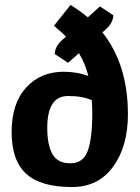

<svg xmlns="http://www.w3.org/2000/svg" viewBox="-20 -748 565 776"><path d="M497 -286Q497 -156 437 -74Q377 8 271 8Q145 8 86 -45.5Q27 -99 27 -214.5Q27 -330 85.5 -394Q144 -458 237 -458Q291 -458 337 -441Q324 -492 299 -533L255 -494L201 -530Q203 -562 232 -587L247 -600Q241 -607 198 -644L265 -728Q298 -708 335 -678L384 -722L438 -686Q437 -655 407 -629L394 -617Q497 -487 497 -286ZM353 -292Q353 -311 351 -343Q314 -360 255 -360Q171 -360 171 -231Q171 -162 192 -125Q213 -88 264.5 -88Q316 -88 334.5 -138Q353 -188 353 -292Z"/></svg>

Font: Patua One
Style: Regular
Weight: 400
Designer: luciano Vergara
Foundry: Luciano Vergara
Version: Version 1.002